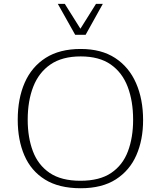

<svg xmlns="http://www.w3.org/2000/svg" viewBox="-20 -976 841 1005"><path d="M402.3 9.3Q288.6 9.3 215.6 -36.1Q142.6 -81.5 107.7 -162.4Q72.8 -243.2 72.8 -349.1Q72.8 -459.5 109.1 -542.7Q145.5 -626 218.8 -672.9Q292 -719.7 402.8 -719.7Q510.3 -719.7 582.8 -672.4Q655.3 -625 692.1 -541Q729 -457 729 -347.2Q729 -244.1 693.8 -163.8Q658.7 -83.5 586.4 -37.1Q514.2 9.3 402.3 9.3ZM400.9 -29.8Q501.5 -29.8 562 -70.8Q622.6 -111.8 649.7 -184.1Q676.8 -256.3 676.8 -349.1Q676.8 -446.8 648.4 -521.5Q620.1 -596.2 559.8 -638.4Q499.5 -680.7 402.3 -680.7Q305.7 -680.7 244.4 -638.7Q183.1 -596.7 154.1 -522.2Q125 -447.8 125 -349.1Q125 -256.3 152.3 -184.1Q179.7 -111.8 240.2 -70.8Q300.8 -29.8 400.9 -29.8ZM373.5 -793.9 282.7 -955.6H319.3L400.9 -825.7L482.4 -955.6H518.1L428.2 -793.9Z"/></svg>

Font: Comme Thin
Style: Regular
Weight: 250
Version: Version 1.000;gftools[0.9.27]